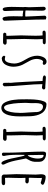

<svg xmlns="http://www.w3.org/2000/svg" viewBox="1084 -1798 733 2941"><g transform="rotate(90 1450.5 -327.5)"><path d="M229.5 -222.2Q229.5 -212.4 229 -208L228.5 -164.6Q228.5 0 262.7 0Q276.9 0 287.1 -8.3Q297.4 -16.6 297.4 -30.3L288.1 -282.7Q278.3 -539.1 278.3 -662.1Q277.8 -662.1 269 -665.5Q256.8 -670.9 249 -670.9Q237.3 -670.9 228.8 -663.3Q220.2 -655.8 220.2 -644.5Q220.2 -600.6 227.1 -502.4Q233.4 -411.6 233.4 -360.4Q233.4 -352.5 231 -347.7H194.8Q157.7 -347.7 140.1 -352.5Q140.1 -403.3 142.1 -477.5Q144 -551.3 144 -602.1Q144 -661.6 112.3 -661.6Q100.6 -661.6 92.3 -652.6Q84 -643.6 84 -631.8Q84 -589.4 87.4 -519Q90.8 -448.7 90.8 -406.2L88.4 -366.7L86.9 -347.7V-342.8Q88.9 -336.9 88.9 -321.8V-307.6Q88.4 -300.3 88.4 -290.5Q88.4 -271 86.9 -218.8Q85.4 -166 85.4 -138.2Q85.4 -73.7 93.3 -39.1Q100.6 -2.4 120.6 -2.4Q133.8 -2.4 141.4 -12.9Q148.9 -23.4 148.9 -38.6Q148.9 -66.4 146 -121.1Q143.1 -176.3 143.1 -203.1V-317.9Q155.8 -316.9 175.3 -313Q196.8 -308.6 207.5 -308.6Q218.3 -308.6 225.6 -310.5V-309.6Q225.6 -308.1 228.5 -305.2Q231.4 -301.8 231.4 -300.3Q231.4 -296.4 230.5 -280.8Q230 -276.9 230 -271.5V-267.6Z M579.1 -226.1Q576.7 -305.2 576.7 -332.5Q576.7 -364.7 579.6 -428.2Q582 -499 582 -523.4Q582 -572.3 578.1 -616.2H629.4Q640.6 -616.2 649.4 -624Q658.2 -631.8 658.2 -641.1Q658.2 -649.4 648.4 -656.2Q639.2 -662.1 617.7 -662.1H498.5Q449.2 -662.1 449.2 -639.2Q449.2 -624 457 -618.2Q464.8 -612.3 480.5 -612.3Q486.8 -612.3 492.2 -612.8Q497.6 -613.3 503.4 -613.3H522.5Q527.3 -564.9 527.3 -505.9Q527.3 -476.6 524.9 -394.5Q522 -320.8 522 -283.2Q522 -243.7 525.4 -177.2Q528.8 -110.8 528.8 -70.8L527.8 -64L526.9 -57.6H498.5Q492.7 -57.1 486.8 -48.6Q481 -40 481 -31.2Q481 -8.8 516.6 -8.8L528.8 -9.8Q540 -7.8 586.9 -7.8H630.9Q644 -7.8 654.1 -16.8Q664.1 -25.9 664.1 -38.6Q664.1 -63.5 623 -63.5Q613.8 -63.5 607.4 -63Q601.1 -62.5 594.2 -62.5H581.1Q581.1 -69.8 581.5 -76.2V-90.3V-120.1Q581.5 -147 579.1 -226.1Z M892.6 -582.5Q897.9 -599.6 907.2 -610.4Q916.5 -621.1 927.7 -621.6Q938 -615.7 948.7 -615.7Q958.5 -615.7 965.8 -620.8Q973.1 -626 973.1 -634.8Q973.1 -651.4 957.8 -662.8Q942.4 -674.3 923.8 -674.3Q900.9 -674.3 882.6 -659.9Q864.3 -645.5 854 -621.6Q833.5 -575.7 833.5 -530.3Q833.5 -489.7 845.7 -451.7Q855 -421.4 868.2 -395.3Q881.3 -369.1 901.9 -334L911.1 -317.9Q930.2 -284.2 941.7 -248.3Q953.1 -212.4 953.1 -179.2Q953.1 -140.1 939.9 -92.8Q932.6 -66.9 918.5 -50.8Q904.3 -34.7 885.7 -34.7Q876.5 -34.7 862.8 -38.1Q858.9 -39.1 844.2 -42L833 -24.9Q835 -9.3 847.2 0.7Q859.4 10.7 877.9 13.7V11.2Q909.2 10.7 934.6 -6.1Q960 -22.9 974.1 -51.3Q1002 -106.4 1002 -167Q1002 -205.1 993.4 -242.2Q984.9 -279.3 971.2 -306.6Q950.2 -347.7 913.6 -412.6Q899.4 -436.5 890.9 -466.3Q882.3 -496.1 882.3 -524.9Q882.3 -549.8 892.6 -582.5Z M1248.5 -54.7 1249.5 -16.1 1268.1 -2.9Q1281.2 -2.9 1291.7 -12Q1302.2 -21 1302.2 -32.7Q1302.2 -130.9 1285.6 -316.9Q1269 -502.9 1269 -600.6L1270 -606.4L1271 -610.8L1291 -607.4Q1306.6 -604 1316.9 -604Q1330.1 -604 1340.1 -611.8Q1350.1 -619.6 1350.1 -631.3Q1350.1 -655.3 1318.8 -655.3H1310.5Q1307.1 -654.8 1302.7 -654.8Q1278.3 -654.8 1234.9 -659.7Q1189.5 -664.1 1167 -664.1Q1155.8 -664.1 1145.5 -657.7Q1135.3 -651.4 1135.3 -642.6Q1135.3 -632.3 1145.5 -625.5Q1162.6 -614.3 1220.2 -612.8Q1221.7 -557.1 1233.4 -347.9Q1245.1 -138.7 1249 -127L1247.6 -92.8Z M1755.4 -478.5Q1749.5 -520.5 1735.6 -556.6Q1721.7 -592.8 1701.7 -617.7Q1680.2 -643.6 1647.9 -658.2Q1615.7 -672.9 1575.7 -672.9Q1562 -672.9 1550.8 -662.4Q1539.6 -651.9 1532.2 -631.8Q1523.4 -608.9 1518.1 -587.6Q1512.7 -566.4 1509.8 -539.1Q1505.9 -505.4 1504.2 -484.4Q1502.4 -463.4 1502 -436.5Q1501.5 -425.3 1501.5 -409.7Q1500.5 -374.5 1500.5 -366.7V-348.6Q1502 -348.6 1502 -343.8Q1502 -333.5 1501.5 -325.7Q1501 -317.9 1501 -305.7Q1501 -243.7 1509.3 -175.3Q1517.6 -101.6 1545.9 -42.5Q1559.1 -13.7 1581.1 2.4Q1603 18.6 1629.9 18.6Q1763.2 18.6 1763.2 -269L1762.2 -325.7L1761.2 -382.3V-389.6Q1761.2 -437.5 1755.4 -478.5ZM1696.3 -525.9V-508.3Q1696.3 -473.1 1703.1 -392.6Q1709.5 -317.9 1709.5 -275.4Q1709.5 -239.3 1705.1 -186.5Q1699.7 -127.4 1682.1 -77.1Q1673.3 -51.8 1658.4 -37.4Q1643.6 -22.9 1626 -22.9Q1610.8 -22.9 1598.4 -42.7Q1585.9 -62.5 1578.6 -97.2Q1563 -168 1559.1 -243.2Q1555.2 -314 1555.2 -350.1Q1555.2 -361.8 1557.6 -396Q1560.1 -430.2 1560.1 -442.4Q1560.1 -456.1 1559.6 -469.2Q1559.1 -482.4 1559.1 -501.5Q1559.1 -526.4 1561 -544.7Q1563 -563 1568.4 -581.1Q1579.6 -619.6 1613.8 -619.6Q1636.7 -619.6 1655.3 -606.7Q1673.8 -593.8 1684.6 -572Q1695.3 -550.3 1696.3 -525.9Z M2051.8 -226.1Q2049.3 -305.2 2049.3 -332.5Q2049.3 -364.7 2052.2 -428.2Q2054.7 -499 2054.7 -523.4Q2054.7 -572.3 2050.8 -616.2H2102.1Q2113.3 -616.2 2122.1 -624Q2130.9 -631.8 2130.9 -641.1Q2130.9 -649.4 2121.1 -656.2Q2111.8 -662.1 2090.3 -662.1H1971.2Q1921.9 -662.1 1921.9 -639.2Q1921.9 -624 1929.7 -618.2Q1937.5 -612.3 1953.1 -612.3Q1959.5 -612.3 1964.8 -612.8Q1970.2 -613.3 1976.1 -613.3H1995.1Q2000 -564.9 2000 -505.9Q2000 -476.6 1997.6 -394.5Q1994.6 -320.8 1994.6 -283.2Q1994.6 -243.7 1998 -177.2Q2001.5 -110.8 2001.5 -70.8L2000.5 -64L1999.5 -57.6H1971.2Q1965.3 -57.1 1959.5 -48.6Q1953.6 -40 1953.6 -31.2Q1953.6 -8.8 1989.3 -8.8L2001.5 -9.8Q2012.7 -7.8 2059.6 -7.8H2103.5Q2116.7 -7.8 2126.7 -16.8Q2136.7 -25.9 2136.7 -38.6Q2136.7 -63.5 2095.7 -63.5Q2086.4 -63.5 2080.1 -63Q2073.7 -62.5 2066.9 -62.5H2053.7Q2053.7 -69.8 2054.2 -76.2V-90.3V-120.1Q2054.2 -147 2051.8 -226.1Z M2501.5 -8.3Q2501.5 -15.1 2499 -22.2Q2496.6 -29.3 2491.2 -39.6L2484.9 -52.2Q2466.3 -92.3 2453.1 -140.9Q2439.9 -189.5 2426.3 -264.2L2407.2 -359.4L2422.9 -388.7L2441.9 -424.8Q2447.8 -438.5 2453.1 -457.5Q2458.5 -476.6 2458.5 -490.7V-561Q2458.5 -594.2 2442.4 -617.9Q2426.3 -641.6 2398.2 -654.1Q2370.1 -666.5 2335 -666.5Q2301.8 -666.5 2301.8 -619.1Q2301.8 -528.8 2310.5 -345.7Q2318.8 -157.2 2318.8 -72.8L2317.9 -5.9L2331.1 8.8H2358.9L2370.1 -18.1Q2351.1 -94.2 2351.1 -226.6Q2351.1 -257.8 2351.6 -281.7Q2352.1 -305.7 2352.1 -335H2364.3Q2373 -313.5 2400.9 -171.4L2407.7 -137.7Q2419.9 -77.6 2439 -31.2Q2458 17.1 2479 17.1Q2488.8 17.1 2495.1 9.8Q2501.5 2.4 2501.5 -8.3ZM2356.4 -384.3Q2356.4 -428.2 2354.5 -497.1Q2352.5 -565.4 2352.5 -615.2Q2352.5 -618.2 2354.5 -623.5L2356 -629.4Q2373.5 -628.9 2385 -620.4Q2396.5 -611.8 2401.4 -596.2Q2405.8 -580.6 2407.2 -567.6Q2408.7 -554.7 2408.7 -536.1Q2408.7 -510.7 2401.9 -477.8Q2395 -444.8 2383.1 -418.5Q2371.1 -392.1 2356.4 -384.3Z M2690.9 -660.2Q2648.9 -660.2 2648.9 -589.4Q2648.9 -575.2 2651.9 -547.4Q2654.3 -515.6 2654.3 -504.9Q2654.3 -449.7 2650.9 -358.9Q2647.5 -268.1 2647.5 -212.9Q2647.5 -196.3 2649.9 -148.9Q2652.3 -101.1 2652.3 -85L2653.3 -64Q2653.8 -54.7 2653.8 -43.9V-17.6Q2654.3 -4.9 2664.8 4.2Q2675.3 13.2 2689 13.2H2773.4Q2791.5 13.2 2804 5.9Q2816.4 -1.5 2816.4 -15.6Q2816.4 -40 2778.3 -40L2737.3 -39.1L2704.6 -37.6Q2702.6 -37.6 2702.6 -93.8Q2702.6 -117.2 2705.1 -184.6Q2707 -238.8 2707 -274.9Q2707 -312.5 2704.1 -350.6H2729.5Q2743.2 -348.6 2757.8 -348.6Q2771.5 -348.6 2780.5 -356.7Q2789.6 -364.7 2789.6 -375.5Q2789.6 -402.8 2741.2 -402.8Q2730 -402.8 2721.7 -402.3L2705.6 -401.4L2702.6 -417Q2702.6 -436 2705.1 -488.8Q2707 -531.2 2707 -560.5Q2707 -582.5 2705.6 -603.5Q2735.4 -599.6 2781.2 -584.5Q2793.9 -589.4 2802.2 -597.4Q2810.5 -605.5 2810.5 -615.7Q2810.5 -627.9 2789.3 -637.9Q2768.1 -647.9 2739 -654.1Q2710 -660.2 2690.9 -660.2Z"/></g></svg>

Font: Amatica SC
Style: Bold
Weight: 400
Designer: Vernon Adams, Ben Nathan
Foundry: newtypography
Version: Version 2.000